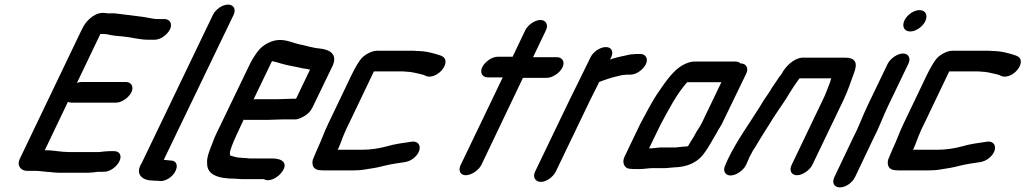

<svg xmlns="http://www.w3.org/2000/svg" viewBox="-20 -726 4465 836"><path d="M696 -643H667C643 -643 615 -652 591 -654C553 -658 517 -664 479 -668H448C441 -669 435 -670 428 -670C414 -670 398 -665 384 -655C359 -637 348 -622 333 -591L66 -34C52 -5 71 18 98 18H135C152 18 166 21 182 22L206 24C215 25 224 26 233 26H368C382 25 394 24 407 22H433C458 22 488 1 500 -24C512 -49 501 -68 476 -68H467C460 -68 451 -68 443 -67C430 -67 421 -64 409 -64H278C244 -64 213 -72 178 -72H175L276 -283C280 -280 286 -279 292 -279H485C509 -279 540 -300 552 -324C564 -348 552 -369 528 -369H335C329 -369 323 -368 315 -365L417 -578H434C437 -577 441 -577 445 -577C468 -571 491 -569 517 -567C553 -564 586 -553 625 -553H654C678 -553 708 -574 720 -598C732 -622 720 -643 696 -643Z M907 -661 597 -16C567 30 597 60 644 60C651 61 657 61 664 61L676 62C688 63 699 60 713 52C754 27 764 -25 725 -27L693 -30L997 -661C1009 -686 997 -706 973 -706C949 -706 919 -686 907 -661Z M1187 -294H1093C1090 -294 1087 -294 1084 -293L1159 -449C1159 -451 1162 -455 1165 -460C1177 -456 1186 -456 1198 -451C1230 -441 1267 -436 1300 -428L1315 -426C1319 -425 1323 -424 1328 -423H1330L1269 -296H1250C1237 -296 1202 -294 1187 -294ZM1207 -206H1261C1272 -205 1284 -209 1301 -218C1318 -227 1332 -240 1340 -257L1429 -441C1450 -490 1416 -511 1370 -515L1354 -517C1349 -518 1345 -519 1340 -520C1322 -523 1302 -530 1283 -533C1254 -539 1233 -552 1198 -552C1163 -552 1124 -531 1103 -503C1093 -491 1077 -465 1069 -449L921 -142C915 -129 910 -118 907 -108C892 -70 879 -40 882 -14C881 35 931 52 1002 52C1013 52 1022 54 1033 54H1125C1130 54 1132 56 1136 57C1158 65 1191 45 1206 25C1239 -18 1205 -36 1167 -36H1066C1059 -37 1053 -38 1045 -38C1041 -38 1037 -38 1031 -39C1011 -39 996 -45 982 -49C981 -54 980 -65 984 -74C991 -96 1000 -118 1012 -143L1041 -205C1044 -204 1047 -204 1050 -204H1144C1159 -204 1193 -206 1207 -206Z M1346 -40C1340 -29 1339 -17 1342 -6C1347 11 1362 16 1389 16H1515C1534 16 1552 15 1569 12C1596 8 1628 3 1652 -4C1667 -8 1685 -11 1702 -14C1733 -20 1757 -17 1782 -38C1822 -71 1812 -115 1772 -109C1738 -104 1698 -99 1665 -89C1632 -80 1595 -74 1558 -74H1450L1452 -77C1464 -102 1471 -128 1483 -153C1486 -162 1493 -174 1499 -187L1608 -415H1732C1738 -415 1743 -415 1747 -414C1771 -414 1793 -407 1813 -403L1827 -399L1835 -395C1858 -385 1890 -403 1905 -422C1927 -449 1922 -473 1907 -480L1899 -484C1870 -494 1835 -504 1794 -504C1789 -505 1785 -505 1778 -505H1621C1599 -505 1570 -489 1555 -473C1541 -458 1522 -423 1510 -398L1409 -187C1390 -148 1379 -113 1362 -78C1356 -66 1352 -53 1346 -40Z M2267 -594 2212 -479H2147C2123 -479 2092 -458 2080 -434C2068 -410 2080 -389 2104 -389H2169L1986 -8C1974 16 1984 37 2008 37C2032 37 2064 16 2076 -8L2257 -387H2361C2385 -387 2417 -408 2429 -432C2441 -456 2429 -477 2405 -477H2301L2357 -594C2369 -618 2357 -639 2333 -639C2309 -639 2279 -618 2267 -594Z M2551 -476 2501 -374C2489 -349 2473 -318 2461 -293L2310 21C2298 45 2311 66 2335 66C2359 66 2388 45 2400 21L2552 -295C2563 -318 2579 -347 2589 -369C2612 -378 2644 -389 2668 -394C2677 -396 2690 -400 2700 -400C2705 -401 2711 -401 2716 -401H2726C2750 -401 2780 -422 2792 -446C2804 -470 2792 -491 2768 -491H2758C2751 -491 2745 -491 2739 -490C2731 -490 2722 -489 2711 -486C2686 -481 2660 -475 2636 -467L2641 -476C2653 -501 2643 -521 2618 -521C2593 -521 2563 -501 2551 -476Z M2811 -80H2806L2856 -183C2892 -250 2927 -318 2972 -368H3121L3035 -189C3030 -181 3028 -176 3026 -173C3023 -168 3018 -161 3013 -153L3001 -131C2992 -117 2985 -106 2976 -90C2974 -89 2970 -88 2968 -88C2963 -88 2957 -88 2950 -87L2931 -85C2927 -84 2923 -84 2920 -84H2861C2845 -84 2825 -80 2811 -80ZM2724 9C2729 10 2737 10 2746 10H2769C2784 10 2806 6 2821 6H2878C2888 6 2903 3 2915 3C2920 2 2926 2 2929 2C2966 -1 2999 -12 3027 -37C3050 -59 3068 -91 3085 -121L3098 -143C3103 -150 3104 -155 3106 -158C3111 -165 3116 -174 3123 -186L3229 -405C3241 -430 3229 -450 3204 -450C3199 -455 3192 -458 3183 -458H3002C2987 -458 2970 -452 2950 -441C2911 -418 2880 -373 2851 -331C2820 -287 2794 -235 2767 -185L2699 -43C2687 -18 2699 9 2724 9Z M3228 -7 3240 -34C3242 -39 3245 -47 3252 -58C3256 -68 3263 -77 3268 -85C3292 -126 3323 -174 3348 -214C3370 -249 3398 -286 3418 -321C3431 -342 3444 -362 3459 -382C3459 -383 3461 -384 3462 -385H3599C3600 -383 3595 -375 3596 -373L3587 -349C3580 -331 3573 -312 3563 -292L3427 -8C3415 16 3426 37 3450 37C3474 37 3505 16 3517 -8L3653 -291C3672 -331 3685 -371 3698 -407C3716 -452 3705 -475 3659 -475H3483C3446 -478 3409 -447 3388 -413C3388 -411 3386 -408 3383 -404C3373 -392 3367 -382 3359 -370C3351 -357 3340 -344 3333 -330L3325 -318C3314 -303 3297 -277 3287 -259C3242 -187 3189 -115 3150 -34L3138 -7C3126 17 3137 38 3161 38C3185 38 3216 17 3228 -7Z M3845 -448 3757 -265C3734 -217 3718 -170 3693 -123L3613 45C3601 70 3612 90 3637 90C3662 90 3691 70 3703 45L3782 -121C3807 -168 3824 -217 3847 -265L3935 -448C3947 -472 3936 -493 3912 -493C3888 -493 3857 -472 3845 -448ZM3918 -637C3906 -611 3917 -589 3943 -589C3968 -589 3997 -609 4009 -634C4021 -660 4010 -682 3984 -682C3959 -682 3930 -662 3918 -637Z M3851 -40C3845 -29 3844 -17 3847 -6C3852 11 3867 16 3894 16H4020C4039 16 4057 15 4074 12C4101 8 4133 3 4157 -4C4172 -8 4190 -11 4207 -14C4238 -20 4262 -17 4287 -38C4327 -71 4317 -115 4277 -109C4243 -104 4203 -99 4170 -89C4137 -80 4100 -74 4063 -74H3955L3957 -77C3969 -102 3976 -128 3988 -153C3991 -162 3998 -174 4004 -187L4113 -415H4237C4243 -415 4248 -415 4252 -414C4276 -414 4298 -407 4318 -403L4332 -399L4340 -395C4363 -385 4395 -403 4410 -422C4432 -449 4427 -473 4412 -480L4404 -484C4375 -494 4340 -504 4299 -504C4294 -505 4290 -505 4283 -505H4126C4104 -505 4075 -489 4060 -473C4046 -458 4027 -423 4015 -398L3914 -187C3895 -148 3884 -113 3867 -78C3861 -66 3857 -53 3851 -40Z"/></svg>

Font: Electronic
Style: BlkUltIt
Weight: 900
Version: Version 1.011